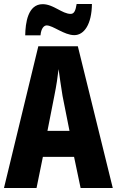

<svg xmlns="http://www.w3.org/2000/svg" viewBox="-20 -947 588 967"><path d="M107 -769H184C187 -805 202 -819 215 -819C247 -819 303 -770 354 -770C404 -770 442 -825 443 -927H366C361 -895 354 -877 336 -877C293 -877 249 -926 195 -926C120 -926 108 -831 107 -769ZM386 0H548L372 -714H173L0 0H164L196 -157H353ZM295 -464 330 -288H219L254 -466C264 -515 271 -563 275 -599C280 -561 287 -514 295 -464Z"/></svg>

Font: Noto Sans Arabic UI XCn XBd
Style: Regular
Weight: 800
Width: 2
Designer: Monotype Design Team, Nadine Chahine and Nizar Qandah
Foundry: Monotype Imaging Inc.
Version: Version 2.010